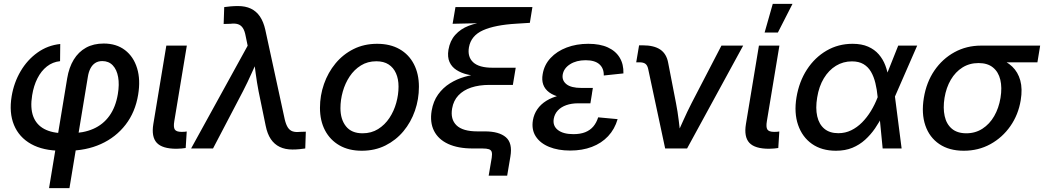

<svg xmlns="http://www.w3.org/2000/svg" viewBox="-20 -764 5373 988"><path d="M232.4 204.1 325.7 -360.8Q335 -417 359.4 -457Q383.8 -497.1 422.6 -518.6Q461.4 -540 513.7 -540Q579.1 -540 623.3 -506.1Q667.5 -472.2 685.5 -412.8Q703.6 -353.5 690.9 -276.9Q676.3 -187 626.2 -122.3Q576.2 -57.6 499.5 -22.9Q422.9 11.7 327.1 11.7H295.9Q202.1 11.7 140.1 -22.9Q78.1 -57.6 52 -120.8Q25.9 -184.1 40 -269Q51.8 -339.4 86.2 -397.7Q120.6 -456.1 172.9 -493.4Q225.1 -530.8 290 -537.6L289.1 -449.2Q251 -445.3 221.4 -422.1Q191.9 -398.9 172.6 -360.8Q153.3 -322.8 145.5 -273.9Q134.8 -209 150.9 -165.5Q167 -122.1 207.8 -100.3Q248.5 -78.6 311 -78.6H342.3Q408.7 -78.6 459.7 -100.8Q510.7 -123 543 -168Q575.2 -212.9 586.4 -279.8Q594.7 -329.1 587.9 -367.4Q581.1 -405.8 560.3 -427.7Q539.6 -449.7 506.3 -449.7Q484.9 -449.7 469.7 -439.7Q454.6 -429.7 445.3 -411.6Q436 -393.6 432.1 -368.7L337.4 204.1Z M888.2 1.5Q814.9 1.5 786.6 -29.3Q758.3 -60.1 769 -125.5L835.9 -529.3H941.4L877 -141.1Q871.6 -109.9 879.4 -97.7Q887.2 -85.4 914.6 -85.4Q922.9 -85.4 929.4 -85.9Q936 -86.4 940.9 -87.4L935.5 -2.4Q926.8 -1 914.3 0.2Q901.9 1.5 888.2 1.5Z M963.4 0 1254.4 -528.8 1244.1 -578.6Q1239.3 -605.5 1229.5 -620.1Q1219.7 -634.8 1204.1 -639.6Q1188.5 -644.5 1166 -641.6L1130.9 -640.6L1133.8 -727.5Q1147.5 -729.5 1166.3 -731.2Q1185.1 -732.9 1204.6 -732.9Q1242.7 -732.9 1270.8 -719.7Q1298.8 -706.5 1317.4 -679.4Q1335.9 -652.3 1345.2 -610.8L1445.3 -149.4Q1451.7 -122.6 1461.4 -107.7Q1471.2 -92.8 1486.3 -87.9Q1501.5 -83 1522.5 -85.4L1553.7 -86.4L1550.8 0Q1538.1 2 1521 3.7Q1503.9 5.4 1484.9 5.4Q1447.3 5.4 1419.4 -8.1Q1391.6 -21.5 1373.5 -48.3Q1355.5 -75.2 1347.2 -116.7L1310.5 -294.9Q1301.8 -340.3 1295.9 -385Q1290 -429.7 1284.2 -474.6H1314.5Q1293.9 -430.2 1273.9 -385.3Q1253.9 -340.3 1230.5 -294.9L1076.2 0Z M1841.8 11.7Q1774.9 11.7 1726.8 -15.9Q1678.7 -43.5 1652.6 -93Q1626.5 -142.6 1626.5 -209Q1626.5 -272.5 1647.2 -331.8Q1668 -391.1 1706.5 -437.7Q1745.1 -484.4 1799.3 -511.5Q1853.5 -538.6 1920.4 -538.6Q1987.8 -538.6 2035.9 -511.2Q2084 -483.9 2109.9 -433.8Q2135.7 -383.8 2135.7 -317.4Q2135.7 -253.4 2115.2 -194.3Q2094.7 -135.3 2056.2 -88.9Q2017.6 -42.5 1963.4 -15.4Q1909.2 11.7 1841.8 11.7ZM1845.7 -78.1Q1891.1 -78.1 1925.8 -99.9Q1960.4 -121.6 1983.9 -157Q2007.3 -192.4 2019 -234.6Q2030.8 -276.9 2030.8 -318.4Q2030.8 -357.4 2017.8 -386.7Q2004.9 -416 1979.7 -432.4Q1954.6 -448.7 1916.5 -448.7Q1871.6 -448.7 1837.2 -427.2Q1802.7 -405.8 1779.3 -370.6Q1755.9 -335.4 1743.9 -292.7Q1731.9 -250 1731.9 -207.5Q1731.9 -149.4 1760.5 -113.8Q1789.1 -78.1 1845.7 -78.1Z M2494.6 140.1 2510.3 47.9Q2513.2 28.8 2510.3 18.3Q2507.3 7.8 2495.8 3.9Q2484.4 0 2461.9 0H2412.1Q2336.9 0 2286.1 -23.4Q2235.4 -46.9 2213.4 -90.6Q2191.4 -134.3 2201.2 -194.3Q2209.5 -243.2 2234.4 -277.8Q2259.3 -312.5 2295.2 -335Q2331.1 -357.4 2372.3 -369.1Q2413.6 -380.9 2454.1 -382.8V-371.6Q2418 -373 2385.5 -380.6Q2353 -388.2 2328.6 -404.1Q2304.2 -419.9 2293 -445.3Q2281.7 -470.7 2287.6 -507.8Q2295.4 -554.2 2322.8 -584.7Q2350.1 -615.2 2391.8 -631.3Q2433.6 -647.5 2482.9 -650.9L2484.4 -645.5L2309.1 -641.6L2323.7 -727.5H2719.7L2706.5 -646.5L2637.2 -642.1Q2527.3 -635.7 2465.6 -608.2Q2403.8 -580.6 2393.1 -520.5Q2384.8 -471.7 2414.8 -443.6Q2444.8 -415.5 2514.6 -415.5H2633.8L2619.1 -327.1H2498.5Q2445.3 -327.1 2404.5 -313.5Q2363.8 -299.8 2338.6 -272.9Q2313.5 -246.1 2306.6 -206.1Q2296.9 -150.4 2329.1 -119.1Q2361.3 -87.9 2436.5 -87.9H2475.1Q2547.9 -87.9 2583 -57.9Q2618.2 -27.8 2606.4 41.5L2589.8 140.1Z M2914.1 10.7Q2852.1 10.7 2805.9 -8.1Q2759.8 -26.9 2737.1 -61.8Q2714.4 -96.7 2722.2 -145Q2727.5 -176.3 2744.9 -201.7Q2762.2 -227.1 2791.5 -245.4Q2820.8 -263.7 2862.1 -273.4Q2903.3 -283.2 2956.1 -283.2H3026.4L3018.1 -232.4H2955.6Q2920.9 -232.4 2894 -222.9Q2867.2 -213.4 2850.6 -195.6Q2834 -177.7 2829.6 -153.3Q2823.2 -116.7 2850.6 -95.2Q2877.9 -73.7 2930.7 -73.7Q2966.3 -73.7 2991.5 -83.7Q3016.6 -93.8 3033 -113Q3049.3 -132.3 3058.1 -160.2L3158.2 -150.9Q3143.1 -99.1 3109.1 -63Q3075.2 -26.9 3025.6 -8.1Q2976.1 10.7 2914.1 10.7ZM2955.6 -254.9Q2902.8 -254.9 2865.7 -263.4Q2828.6 -272 2806.2 -288.6Q2783.7 -305.2 2775.4 -328.9Q2767.1 -352.5 2772.5 -382.3Q2780.3 -430.2 2813 -465.3Q2845.7 -500.5 2896 -519.5Q2946.3 -538.6 3007.3 -538.6Q3067.4 -538.6 3107.9 -520Q3148.4 -501.5 3168.9 -467.3Q3189.5 -433.1 3188 -386.2L3086.9 -375.5Q3087.9 -412.1 3064.5 -433.1Q3041 -454.1 2993.7 -454.1Q2945.8 -454.1 2913.3 -433.3Q2880.9 -412.6 2875.5 -379.4Q2871.1 -349.6 2895 -330.6Q2918.9 -311.5 2971.7 -311.5H3030.8L3021.5 -254.9Z M3402.8 0 3315.4 -409.2Q3311.5 -427.7 3301.3 -435.5Q3291 -443.4 3270 -443.4H3253.9L3268.6 -530.8H3286.6Q3345.7 -530.8 3377.9 -508.8Q3410.2 -486.8 3418.5 -439.9L3458.5 -233.9Q3467.3 -189 3472.7 -143.8Q3478 -98.6 3483.4 -54.2H3455.6Q3476.1 -99.1 3496.1 -144Q3516.1 -189 3539.1 -233.9L3692.4 -529.3H3804.2L3515.6 0Z M3937.5 1.5Q3864.3 1.5 3835.9 -29.3Q3807.6 -60.1 3818.4 -125.5L3885.3 -529.3H3990.7L3926.3 -141.1Q3920.9 -109.9 3928.7 -97.7Q3936.5 -85.4 3963.9 -85.4Q3972.2 -85.4 3978.8 -85.9Q3985.4 -86.4 3990.2 -87.4L3984.9 -2.4Q3976.1 -1 3963.6 0.2Q3951.2 1.5 3937.5 1.5ZM3914.6 -596.7 3956.5 -744.1H4058.1L3982.9 -596.7Z M4281.7 11.7Q4208.5 11.7 4158.4 -23.4Q4108.4 -58.6 4086.9 -120.8Q4065.4 -183.1 4078.6 -263.2Q4092.3 -344.7 4132.6 -406.5Q4172.9 -468.3 4233.2 -503.4Q4293.5 -538.6 4367.2 -538.6Q4414.1 -538.6 4447.3 -523.9Q4480.5 -509.3 4502.2 -484.1Q4523.9 -459 4535.9 -427Q4547.9 -395 4552.7 -359.4H4585V-269L4619.6 0H4522L4496.1 -266.1Q4492.7 -303.2 4484.6 -336.4Q4476.6 -369.6 4461.9 -394.8Q4447.3 -419.9 4423.3 -434.1Q4399.4 -448.2 4363.8 -448.2Q4318.8 -448.2 4281.7 -425.5Q4244.6 -402.8 4219.5 -361.3Q4194.3 -319.8 4185.1 -262.7Q4175.8 -207 4185.3 -165.5Q4194.8 -124 4222.2 -101.3Q4249.5 -78.6 4293.9 -78.6Q4329.6 -78.6 4360.1 -93.5Q4390.6 -108.4 4416 -134Q4441.4 -159.7 4461.7 -192.9Q4481.9 -226.1 4496.1 -263.2L4602.1 -529.3H4699.7L4583.5 -263.2L4553.7 -171.9H4522.9Q4505.4 -136.2 4482.9 -103.5Q4460.4 -70.8 4431.6 -44.7Q4402.8 -18.6 4366 -3.4Q4329.1 11.7 4281.7 11.7Z M4939.5 11.7Q4864.3 11.7 4813.5 -22.7Q4762.7 -57.1 4741.7 -118.4Q4720.7 -179.7 4733.9 -260.3Q4747.1 -340.8 4788.3 -401.1Q4829.6 -461.4 4891.6 -495.4Q4953.6 -529.3 5028.3 -529.3H5332.5L5318.4 -443.4H5103L5015.1 -439.5Q4968.8 -439.5 4932.6 -416.7Q4896.5 -394 4872.8 -353.8Q4849.1 -313.5 4840.3 -260.3Q4832 -208 4841.1 -166.7Q4850.1 -125.5 4877.9 -101.8Q4905.8 -78.1 4952.6 -78.1Q4999 -78.1 5035.6 -101.8Q5072.3 -125.5 5095.9 -166.5Q5119.6 -207.5 5128.4 -260.3Q5137.2 -313.5 5127.4 -353.8Q5117.7 -394 5089.8 -416.7Q5062 -439.5 5015.6 -439.5L5020 -477.1Q5073.2 -477.1 5116.5 -463.1Q5159.7 -449.2 5189 -421.1Q5218.3 -393.1 5230.2 -350.1Q5242.2 -307.1 5232.4 -248Q5220.2 -173.8 5179.2 -115Q5138.2 -56.2 5076.4 -22.2Q5014.6 11.7 4939.5 11.7Z"/></svg>

Font: Inter 24pt Medium
Style: Italic
Weight: 500
Italic angle: -9.3988°
Designer: Rasmus Andersson
Foundry: rsms
Version: Version 4.001;git-66647c0bb